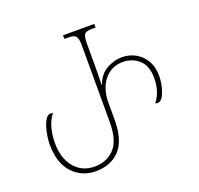

<svg xmlns="http://www.w3.org/2000/svg" viewBox="-126 -852 1036 1000"><g transform="rotate(-20 392.0 -352.0)"><path d="M242 10Q164 10 113 -45Q62 -100 62 -203Q62 -224 66 -250Q70 -276 77.5 -299.5Q85 -323 96 -338.5Q107 -354 121 -354Q128 -354 134 -350Q111 -324 100.5 -282.5Q90 -241 90 -201Q90 -117 132 -66Q174 -15 243 -15Q312 -15 354 -60Q396 -105 396 -206V-632Q396 -671 385 -682.5Q374 -694 344 -694H322V-714H495V-694H475Q443 -694 433.5 -682.5Q424 -671 424 -632V-489Q424 -468 423.5 -446.5Q423 -425 422 -404H425Q444 -456 485.5 -479Q527 -502 570 -502Q610 -502 644 -483.5Q678 -465 699 -430Q720 -395 720 -344Q720 -315 713 -285.5Q706 -256 694 -235Q682 -214 665 -214Q656 -214 652 -217Q692 -266 692 -344Q692 -411 655 -444Q618 -477 566 -477Q502 -477 463 -429Q424 -381 424 -303V-210Q424 -96 375 -43Q326 10 242 10Z"/></g></svg>

Font: Noto Serif Georgian SemiCondensed Thin
Style: Regular
Weight: 100
Width: 4
Designer: Monotype Design Team, Akaki Razmadze
Foundry: Google LLC
Version: Version 2.003; ttfautohint (v1.8.4.7-5d5b)